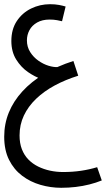

<svg xmlns="http://www.w3.org/2000/svg" viewBox="-20 -519 504 913"><path d="M271 374Q221 374 172.5 360Q124 346 85 316.5Q46 287 23 241Q0 195 0 131Q0 70 22 16Q44 -38 86.5 -84.5Q129 -131 190 -167.5Q251 -204 329 -229L352 -159Q291 -140 240 -112.5Q189 -85 151.5 -49Q114 -13 93.5 30.5Q73 74 73 125Q73 162 84 190.5Q95 219 115 239.5Q135 260 161.5 273Q188 286 218 292.5Q248 299 280 299Q325 299 365.5 293Q406 287 442 276L464 339Q437 350 405.5 358Q374 366 340 370Q306 374 271 374ZM178 -143Q147 -153 113.5 -176Q80 -199 57 -236Q34 -273 34 -324Q34 -380 60 -419Q86 -458 128 -478.5Q170 -499 218 -499Q242 -499 260.5 -495.5Q279 -492 292 -488L275 -418Q267 -420 251.5 -423Q236 -426 216 -426Q181 -426 156.5 -412Q132 -398 120 -375.5Q108 -353 108 -327Q108 -296 123.5 -271.5Q139 -247 162.5 -230.5Q186 -214 210.5 -206.5Q235 -199 254 -200Z"/></svg>

Font: Noto Sans Arabic ExtraCondensed
Style: Regular
Weight: 400
Width: 2
Designer: Monotype Design Team, Nadine Chahine, Nizar Qandah and Khaled Hosny
Foundry: Monotype Imaging Inc.
Version: Version 2.012